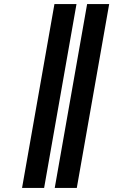

<svg xmlns="http://www.w3.org/2000/svg" viewBox="-20 -747 640 940"><path d="M354.5 -727 196 173H88L246.5 -727ZM514.5 -727 356 173H248L406.5 -727Z"/></svg>

Font: JuliaMono Black
Style: Italic
Weight: 900
Italic angle: -9°
Monospace: yes
Designer: cormullion
Foundry: corm
Version: Version 0.057; ttfautohint (v1.8.4)